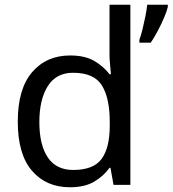

<svg xmlns="http://www.w3.org/2000/svg" viewBox="-20 -780 728 810"><path d="M275 10Q175 10 115 -59.5Q55 -129 55 -267Q55 -405 115.5 -475.5Q176 -546 276 -546Q338 -546 377.5 -523Q417 -500 442 -467H448Q447 -480 444.5 -505.5Q442 -531 442 -546V-760H530V0H459L446 -72H442Q418 -38 378 -14Q338 10 275 10ZM289 -63Q374 -63 408.5 -109.5Q443 -156 443 -250V-266Q443 -366 410 -419.5Q377 -473 288 -473Q217 -473 181.5 -416.5Q146 -360 146 -265Q146 -169 181.5 -116Q217 -63 289 -63ZM688 -751Q684 -733 672.5 -706Q661 -679 646 -650.5Q631 -622 616 -600H568V-612Q575 -631 581.5 -657.5Q588 -684 593.5 -711.5Q599 -739 601 -760H688Z"/></svg>

Font: Noto Sans Old Sogdian
Style: Regular
Weight: 400
Designer: Monotype Design Team
Foundry: Monotype Imaging Inc.
Version: Version 2.002; ttfautohint (v1.8.4.7-5d5b)